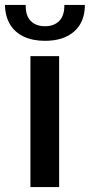

<svg xmlns="http://www.w3.org/2000/svg" viewBox="-67 -756 363 776"><path d="M56 0V-529H172V0ZM115 -591Q65 -591 29 -608Q-7 -625 -26.5 -657.5Q-46 -690 -47 -736H37Q36 -693 57 -671.5Q78 -650 115 -650Q152 -650 173 -672Q194 -694 193 -736H276Q276 -667 233 -629Q190 -591 115 -591Z"/></svg>

Font: Mona Sans Expanded Medium
Style: Regular
Weight: 500
Width: 7
Designer: Deni Anggara
Foundry: GitHub
Version: Version 2.000